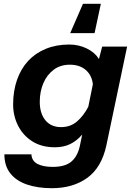

<svg xmlns="http://www.w3.org/2000/svg" viewBox="-20 -799 690 1009"><path d="M500 -489 517 -554H648L539 -35Q514 81 439 135.5Q364 190 252 190Q179 190 122.5 171Q66 152 34.5 112.5Q3 73 3 12H145Q147 47 177 62.5Q207 78 257 78Q324 78 356.5 49Q389 20 400 -34L412 -92Q383 -58 348 -41.5Q313 -25 269 -25Q199 -25 150 -56Q101 -87 75 -138.5Q49 -190 49 -250Q49 -321 69.5 -379.5Q90 -438 128 -479Q166 -520 221 -542.5Q276 -565 344 -565Q393 -565 435.5 -544.5Q478 -524 500 -489ZM301 -131Q350 -131 384.5 -160.5Q419 -190 444 -238L468 -356Q463 -403 431 -431Q399 -459 347 -459Q297 -459 261.5 -432Q226 -405 207.5 -361Q189 -317 189 -264Q189 -203 218.5 -167Q248 -131 301 -131ZM510 -779 477 -625H349L416 -779Z"/></svg>

Font: Azeret Mono Thin SemiBold
Style: Italic
Weight: 600
Italic angle: -12°
Version: Version 1.002